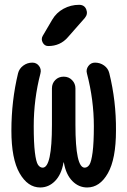

<svg xmlns="http://www.w3.org/2000/svg" viewBox="-20 -785 540 814"><path d="M150.4 9.8Q97.7 9.8 63 -50.8Q28.3 -111.3 28.3 -231.4Q28.3 -357.4 56.6 -474.6Q61.5 -494.1 78.6 -506.8Q95.7 -519.5 117.2 -519.5Q134.8 -519.5 145.5 -505.4Q156.2 -491.2 151.4 -473.6Q123 -364.3 123 -250Q123 -179.7 127.9 -139.2Q132.8 -98.6 141.1 -86.4Q149.4 -74.2 161.1 -74.2Q200.2 -74.2 200.2 -255.9V-410.2Q200.2 -431.6 214.4 -445.8Q228.5 -460 250 -460Q271.5 -460 285.6 -445.3Q299.8 -430.7 299.8 -410.2V-255.9Q299.8 -74.2 338.9 -74.2Q350.6 -74.2 358.9 -86.4Q367.2 -98.6 372.6 -139.2Q377.9 -179.7 377.9 -250Q377.9 -361.3 348.6 -473.6Q343.8 -490.2 354.5 -504.9Q365.2 -519.5 382.8 -519.5Q404.3 -519.5 421.4 -507.3Q438.5 -495.1 443.4 -474.6Q472.7 -356.4 471.7 -231.4Q471.7 -111.3 437.5 -50.8Q403.3 9.8 349.6 9.8Q313.5 9.8 286.6 -17.6Q259.8 -44.9 251 -94.7Q251 -96.7 250 -96.7Q249 -96.7 249 -94.7Q240.2 -44.9 213.4 -17.6Q186.5 9.8 150.4 9.8ZM201.2 -701.2Q218.8 -731.4 249.5 -748Q280.3 -764.6 315.4 -764.6Q337.9 -764.6 345.7 -745.1Q353.5 -725.6 339.8 -709L267.6 -627Q235.4 -589.8 184.6 -589.8Q168.9 -589.8 161.1 -604.5Q153.3 -619.1 161.1 -632.8Z"/></svg>

Font: Rounded-X Mgen+ 1mn medium
Style: Regular
Weight: 500
Designer: [Source Han Sans]
Ryoko NISHIZUKA  (kana & ideographs); Paul D. Hunt (Latin, Greek & Cyrillic); Wenlong ZHANG  (bopomofo
Version: Version 1.059.20150602